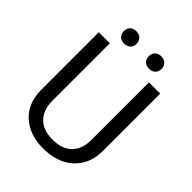

<svg xmlns="http://www.w3.org/2000/svg" viewBox="-245 -1001 1138 1138"><g transform="rotate(45 324.0 -432.0)"><path d="M583 -710.9V-227.5Q582.5 -127 519.8 -63Q457 1 349.6 8.8L324.7 9.8Q208 9.8 138.7 -53.2Q69.3 -116.2 68.4 -226.6V-710.9H161.1V-229.5Q161.1 -152.3 203.6 -109.6Q246.1 -66.9 324.7 -66.9Q404.3 -66.9 446.5 -109.4Q488.8 -151.9 488.8 -229V-710.9ZM168.5 -820.8Q168.5 -842.8 181.9 -857.7Q195.3 -872.6 221.7 -872.6Q248 -872.6 261.7 -857.7Q275.4 -842.8 275.4 -820.8Q275.4 -798.8 261.7 -784.2Q248 -769.5 221.7 -769.5Q195.3 -769.5 181.9 -784.2Q168.5 -798.8 168.5 -820.8ZM378.4 -819.8Q378.4 -841.8 391.8 -856.9Q405.3 -872.1 431.6 -872.1Q458 -872.1 471.7 -856.9Q485.4 -841.8 485.4 -819.8Q485.4 -797.9 471.7 -783.2Q458 -768.6 431.6 -768.6Q405.3 -768.6 391.8 -783.2Q378.4 -797.9 378.4 -819.8Z"/></g></svg>

Font: Roboto-ThirdPerson-AD3FC
Style: ThirdPerson-AD3FC
Weight: 400
Designer: Google
Version: Version 2.137; 2017